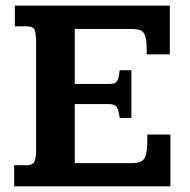

<svg xmlns="http://www.w3.org/2000/svg" viewBox="-20 -655 667 675"><path d="M29.8 0V-74.2H72.8Q97.2 -74.2 102.1 -89.4Q106.9 -104.5 106.9 -124V-507.3Q106.9 -529.8 103 -546.1Q99.1 -562.5 72.8 -562.5H32.2V-635.3H577.1V-463.9H495.6V-484.9Q495.6 -519.5 488.5 -533.7Q481.4 -547.9 468.8 -550.5Q456.1 -553.2 438 -553.2H242.7V-359.9H362.8Q375 -359.9 382.1 -362.1Q389.2 -364.3 393.8 -374.5Q398.4 -384.8 400.9 -408.2H441.9V-240.2H400.9Q396 -274.9 387.9 -282Q379.9 -289.1 361.8 -289.1H242.7V-81.5H444.3Q475.1 -81.5 486.3 -95.9Q497.6 -110.4 498 -162.1Q498 -165.5 498 -171.9Q498 -178.2 498 -182.1H579.1V0Z"/></svg>

Font: Kameron SemiBold
Style: Regular
Weight: 600
Designer: Vernon Adams
Foundry: Vernon Adams
Version: Version 1.100